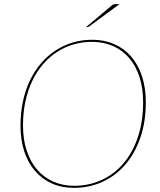

<svg xmlns="http://www.w3.org/2000/svg" viewBox="-20 -900 773 927"><path d="M684 -407Q684 -311.5 657.5 -235Q631 -158.5 584.5 -104.8Q538 -51 474.5 -22Q411 7 337 7Q278 7 230.5 -14.2Q183 -35.5 149.2 -74.5Q115.5 -113.5 97.2 -169Q79 -224.5 79 -293Q79 -356 91 -411.5Q103 -467 125.2 -513Q147.5 -559 178.8 -595.2Q210 -631.5 248.5 -656.5Q287 -681.5 331.5 -694.8Q376 -708 425 -708Q484 -708 532 -686.8Q580 -665.5 613.8 -626.2Q647.5 -587 665.8 -531.2Q684 -475.5 684 -407ZM671 -407Q671 -474 653.5 -528Q636 -582 603.8 -619.8Q571.5 -657.5 525.8 -677.8Q480 -698 424 -698Q377.5 -698 334.8 -685.5Q292 -673 255 -649Q218 -625 187.8 -589.8Q157.5 -554.5 136 -509.8Q114.5 -465 102.8 -410.8Q91 -356.5 91 -294Q91 -227 108.8 -173Q126.5 -119 159 -81.2Q191.5 -43.5 237 -23.2Q282.5 -3 338 -3Q409 -3 470 -30.8Q531 -58.5 575.8 -110.8Q620.5 -163 645.8 -238Q671 -313 671 -407ZM557 -880 410 -772Q405.5 -769 401 -769H395L519 -873Q523.5 -877 527.5 -878.5Q531.5 -880 539 -880Z"/></svg>

Font: Lato Hairline
Style: Italic
Weight: 250
Italic angle: -7°
Designer: Lukasz Dziedzic
Foundry: Lukasz Dziedzic
Version: Version 1.104; Western+Polish opensource